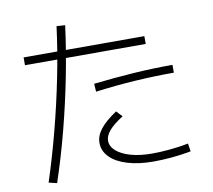

<svg xmlns="http://www.w3.org/2000/svg" viewBox="-90 -909 1180 1065"><g transform="rotate(-10 500.0 -377.0)"><path d="M101 41Q145 -94 182 -236Q219 -378 248 -522Q277 -666 295 -806L343 -803Q325 -664 296.5 -519Q268 -374 230.5 -229.5Q193 -85 147 52ZM695 27Q612 27 549 8Q486 -11 451.5 -46Q417 -81 417 -127Q417 -166 446 -203.5Q475 -241 538 -283L569 -250Q515 -216 490.5 -187Q466 -158 466 -130Q466 -98 495 -72.5Q524 -47 575.5 -32.5Q627 -18 695 -18Q742 -18 795 -23Q848 -28 900 -38L907 7Q854 17 799.5 22Q745 27 695 27ZM85 -623V-667H765V-623ZM445 -455Q559 -468 669.5 -475.5Q780 -483 891 -483V-439Q782 -439 672.5 -432Q563 -425 448 -410Z"/></g></svg>

Font: M PLUS 1 Thin Light
Style: Regular
Weight: 300
Version: Version 1.001